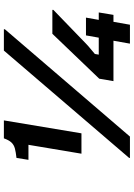

<svg xmlns="http://www.w3.org/2000/svg" viewBox="130 -820 690 990"><g transform="rotate(-90 475.0 -325.0)"><path d="M177.5 -250 223.3 -523.3H145.8L155.8 -585Q185.8 -588.3 204.6 -593.3Q223.3 -598.3 235.4 -611.2Q247.5 -624.2 256.7 -650H349.2L282.5 -250ZM155.8 0V-4.2L709.2 -650H819.2V-645L265.8 0ZM551.7 -85 564.2 -158.3 795.8 -400H919.2V-395L745 -226.7Q729.2 -211.7 720 -204.6Q710.8 -197.5 691.7 -180.8L688.3 -160.8H775.8L787.5 -226.7H879.2L867.5 -160.8H905.8L893.3 -85H857.5L842.5 0H745L760 -85Z"/></g></svg>

Font: Familjen Grotesk GF
Style: Bold Italic
Weight: 700
Designer: Anders Wikstroem, Jonas Baeckman, Matilda Gysing, Kristian Moeller
Foundry: Familjen STHML AB
Version: Version 2.000; Beta; Release 4; Build 6